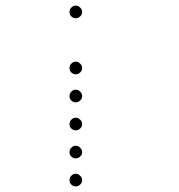

<svg xmlns="http://www.w3.org/2000/svg" viewBox="-20 -693 640 685"><path d="M249 -673Q241 -673 234.5 -666Q228 -659 228 -651V-649Q228 -641 234.5 -634.5Q241 -628 249 -628H251Q259 -628 266 -634.5Q273 -641 273 -649V-651Q273 -659 266 -666Q259 -673 251 -673ZM249 -473Q241 -473 234.5 -466Q228 -459 228 -451V-449Q228 -441 234.5 -434.5Q241 -428 249 -428H251Q259 -428 266 -434.5Q273 -441 273 -449V-451Q273 -459 266 -466Q259 -473 251 -473ZM249 -373Q241 -373 234.5 -366Q228 -359 228 -351V-349Q228 -341 234.5 -334.5Q241 -328 249 -328H251Q259 -328 266 -334.5Q273 -341 273 -349V-351Q273 -359 266 -366Q259 -373 251 -373ZM249 -273Q241 -273 234.5 -266Q228 -259 228 -251V-249Q228 -241 234.5 -234.5Q241 -228 249 -228H251Q259 -228 266 -234.5Q273 -241 273 -249V-251Q273 -259 266 -266Q259 -273 251 -273ZM249 -173Q241 -173 234.5 -166Q228 -159 228 -151V-149Q228 -141 234.5 -134.5Q241 -128 249 -128H251Q259 -128 266 -134.5Q273 -141 273 -149V-151Q273 -159 266 -166Q259 -173 251 -173ZM249 -73Q241 -73 234.5 -66Q228 -59 228 -51V-49Q228 -41 234.5 -34.5Q241 -28 249 -28H251Q259 -28 266 -34.5Q273 -41 273 -49V-51Q273 -59 266 -66Q259 -73 251 -73Z"/></svg>

Font: Doto Rounded Light
Style: Regular
Weight: 300
Monospace: yes
Version: Version 1.000